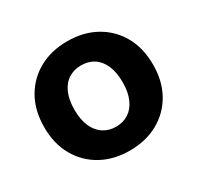

<svg xmlns="http://www.w3.org/2000/svg" viewBox="-124 -680 858 836"><g transform="rotate(-30 305.5 -262.5)"><path d="M305 12Q225 12 163.5 -22Q102 -56 67 -117.5Q32 -179 32 -262Q32 -346 67 -407.5Q102 -469 163.5 -503Q225 -537 305 -537Q386 -537 447.5 -503Q509 -469 544 -407.5Q579 -346 579 -262Q579 -179 544 -117.5Q509 -56 447.5 -22Q386 12 305 12ZM305 -108Q341 -108 368 -125.5Q395 -143 410.5 -177.5Q426 -212 426 -262Q426 -313 410.5 -347.5Q395 -382 368 -399Q341 -416 305 -416Q270 -416 242.5 -399Q215 -382 199.5 -347.5Q184 -313 184 -262Q184 -212 199.5 -177.5Q215 -143 242.5 -125.5Q270 -108 305 -108Z"/></g></svg>

Font: TikTok Sans 24pt
Style: Bold
Weight: 700
Version: Version 4.000